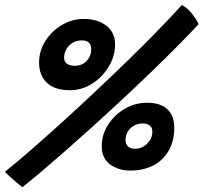

<svg xmlns="http://www.w3.org/2000/svg" viewBox="-57 -741 826 779"><path d="M33.9 18.6Q26.2 12.5 12.1 0.8Q-2 -11 -15.9 -23.4Q-29.8 -35.9 -36.8 -44.1Q10.6 -82.2 69.5 -133.5Q128.4 -184.8 194.1 -244.2Q259.8 -303.8 327.1 -367.1Q394.5 -430.5 459.1 -493.2Q523.6 -556 580.3 -614.1Q637 -672.2 680.8 -720.6Q703.2 -709.2 722.1 -685.1Q741 -660.9 748.8 -643Q707.1 -598.2 656.8 -547.6Q606.4 -497 550.9 -443.6Q495.5 -390.2 437.9 -336.5Q380.2 -282.8 323.4 -231.4Q266.6 -180.1 213.9 -133.8Q161.2 -87.5 115.3 -48.6Q69.4 -9.8 33.9 18.6ZM491.2 -137.4Q509.6 -137.4 525.5 -147Q541.4 -156.6 551.3 -172.4Q561.2 -188.2 561.2 -206.6Q561.2 -224 550.1 -232.1Q539 -240.1 521.9 -240.1Q503 -240.1 487.1 -231.4Q471.1 -222.6 461.7 -207.4Q452.2 -192.2 452.2 -172.9Q452.2 -156.6 461.9 -147Q471.6 -137.4 491.2 -137.4ZM470.9 -49Q423.9 -49 389.8 -73.9Q355.8 -98.8 355.8 -147.5Q355.8 -195.1 381.7 -235.2Q407.6 -275.4 449.5 -299.8Q491.4 -324.2 539.9 -324.2Q594.2 -324.2 622.2 -297.5Q650.1 -270.8 650.1 -222.8Q650.1 -169.9 628 -130.7Q605.9 -91.5 565.6 -70.2Q525.4 -49 470.9 -49ZM226.5 -374.9Q165.2 -374.9 133.4 -405.1Q101.6 -435.2 101.6 -487.1Q101.6 -535 127.4 -575.2Q153.1 -615.5 194.7 -639.9Q236.2 -664.2 283.2 -664.2Q338.2 -664.2 374.1 -637.1Q409.9 -609.9 409.9 -560.9Q409.9 -513.4 384.2 -470.8Q358.5 -428.1 316.8 -401.5Q275.1 -374.9 226.5 -374.9ZM244.6 -474.1Q276.8 -474.1 294.9 -493.9Q313.1 -513.6 313.1 -542.5Q313.1 -558.4 303.8 -567.8Q294.4 -577.1 275.4 -577.1Q243.8 -577.1 223.4 -556Q203.1 -534.9 203.1 -506.8Q203.1 -489.9 215.3 -482Q227.5 -474.1 244.6 -474.1Z"/></svg>

Font: Grandstander Thin
Style: Italic
Weight: 100
Italic angle: -15°
Designer: Tyler Finck
Foundry: Etcetera Type Co
Version: Version 1.200